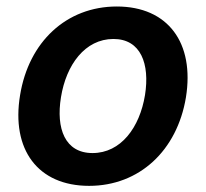

<svg xmlns="http://www.w3.org/2000/svg" viewBox="-20 -573 647 603"><path d="M259.9 10.7C417.6 10.7 536.2 -100.1 563.9 -267C591.6 -438.2 507.8 -552.6 346.9 -552.6C188.6 -552.6 70 -441.4 43 -273.8C14.9 -103.7 98.4 10.7 259.9 10.7ZM270.6 -92.3C183.9 -92.3 155.5 -169.4 171.5 -267.8C187.9 -369.3 246.8 -450.6 336.3 -450.6C422.2 -450.6 451 -372.5 435.4 -274.5C418.7 -172.6 359.7 -92.3 270.6 -92.3Z"/></svg>

Font: TID UI Semi Bold
Style: Italic
Weight: 600
Italic angle: -9.39999°
Designer: The TID Project Authors
Foundry: Bakken & Bæck
Version: Version 1.001;hotconv 1.0.109;makeotfexe 2.5.65596